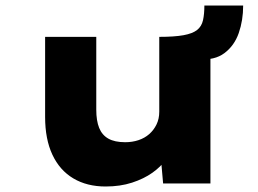

<svg xmlns="http://www.w3.org/2000/svg" viewBox="-20 -667 939 698"><path d="M364 11Q296 11 246.5 -18.5Q197 -48 170.5 -104.5Q144 -161 144 -242V-533H330V-268Q330 -228 340.5 -202Q351 -176 374 -163Q397 -150 435 -150Q461 -150 483.5 -157.5Q506 -165 522.5 -179.5Q539 -194 549 -214.5Q559 -235 559 -261V-533Q614 -533 647 -539Q680 -545 696.5 -558Q713 -571 718 -593.5Q723 -616 723 -647H864Q864 -593 848 -547Q832 -501 796 -474Q760 -447 703 -452L745 -480V0H573L563 -113L583 -87Q565 -61 534 -39Q503 -17 460 -3Q417 11 364 11Z"/></svg>

Font: Lexend Mega ExtraBold
Style: Regular
Weight: 800
Designer: Bonnie Shaver-Troup, Thomas Jockin
Foundry: Lexend
Version: Version 1.007